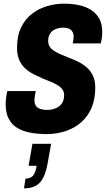

<svg xmlns="http://www.w3.org/2000/svg" viewBox="-20 -720 578 1048"><path d="M237 12Q189 12 147.5 4.5Q106 -3 75.5 -21Q45 -39 28 -71Q11 -103 11 -150Q11 -166 13 -184Q15 -202 20 -223H175Q171 -203 169.5 -192.5Q168 -182 168 -174Q168 -154 176.5 -142Q185 -130 201 -125Q217 -120 238 -120Q257 -120 273.5 -125Q290 -130 303 -140Q316 -150 323 -165Q330 -180 330 -201Q330 -219 320.5 -232Q311 -245 294.5 -255Q278 -265 257 -274Q236 -283 214 -291Q189 -302 163.5 -315Q138 -328 117.5 -346.5Q97 -365 85 -392.5Q73 -420 73 -458Q73 -525 95.5 -571Q118 -617 155.5 -645.5Q193 -674 238.5 -687Q284 -700 330 -700Q375 -700 413 -691.5Q451 -683 479 -664.5Q507 -646 522.5 -617Q538 -588 538 -547Q538 -537 537 -522.5Q536 -508 530 -483H377Q380 -499 381 -507Q382 -515 382 -521Q382 -543 368 -556Q354 -569 324 -569Q301 -569 282 -560.5Q263 -552 253 -536Q243 -520 243 -497Q243 -479 251 -466Q259 -453 273.5 -443.5Q288 -434 306.5 -425.5Q325 -417 346 -409Q372 -399 399.5 -386.5Q427 -374 450 -355Q473 -336 486.5 -308.5Q500 -281 500 -242Q500 -181 481 -134.5Q462 -88 426.5 -55.5Q391 -23 343 -6Q295 11 237 12ZM111 308 119 255Q146 255 160 239Q174 223 180 185H136L157 65H259L241 166Q232 219 216 250Q200 281 174.5 294.5Q149 308 111 308Z"/></svg>

Font: Archivo Condensed ExtraBold
Style: Italic
Weight: 800
Width: 3
Italic angle: -10°
Designer: Hector Gatti
Foundry: Omnibus-Type
Version: Version 2.001